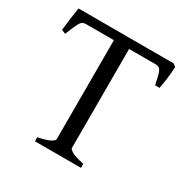

<svg xmlns="http://www.w3.org/2000/svg" viewBox="-144 -739 839 863"><g transform="rotate(30 275.5 -307.5)"><path d="M529 -604Q528 -578 524.5 -549Q521 -520 515 -488H492Q483 -534 475.5 -552.5Q468 -571 447 -571H253L268 -615H515ZM84 -571Q74 -571 66.5 -566Q59 -561 50 -542.5Q41 -524 26 -486L5 -495Q8 -524 12.5 -557Q17 -590 21 -615H327L341 -571ZM150 0V-21Q195 -30 212.5 -40Q230 -50 230 -57V-575Q230 -581 212 -584.5Q194 -588 159 -595V-615H378V-595Q346 -588 327.5 -585Q309 -582 309 -575V-57Q309 -50 326.5 -40Q344 -30 389 -21V0Z"/></g></svg>

Font: ChillKai
Style: Regular
Weight: 400
Designer: ChillType
Foundry: 寒蝉字型
Version: Version 2.000